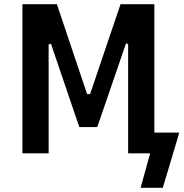

<svg xmlns="http://www.w3.org/2000/svg" viewBox="-20 -725 870 908"><path d="M645 163 690 0H586V-516L576 -520L440 -124H355L221 -518L210 -515V0H86V-705H249L392 -280H406L550 -705H710V-98H828L750 163Z"/></svg>

Font: Nunito Sans 7pt Condensed
Style: Bold
Weight: 700
Width: 3
Designer: Vernon Adams
Foundry: Vernon Adams
Version: Version 3.101;gftools[0.9.27]